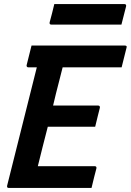

<svg xmlns="http://www.w3.org/2000/svg" viewBox="-20 -924 643 944"><path d="M23 0Q13 0 15 -11L161 -593H119Q114 -593 112 -596.5Q110 -600 111 -604Q118 -630 123 -652Q128 -674 135 -700H594Q606 -700 602 -689Q595 -663 590 -641Q585 -619 578 -593H288Q284 -576 279.5 -559.5Q275 -543 271 -526Q263 -496 255.5 -465.5Q248 -435 241 -405H463Q468 -405 470 -401.5Q472 -398 471 -394Q468 -381 460.5 -352.5Q453 -324 448 -301H215Q202 -252 190 -203.5Q178 -155 166 -107H445Q456 -107 454 -96Q450 -81 443 -53.5Q436 -26 430 0ZM247 -904H591Q602 -904 600 -893Q594 -870 588.5 -848Q583 -826 577 -803H233Q222 -803 224 -814Q230 -837 236 -859Q242 -881 247 -904Z"/></svg>

Font: Recursive Sn Lnr St SmB
Style: Italic
Weight: 600
Italic angle: -15°
Version: Version 1.079;hotconv 1.0.112;makeotfexe 2.5.65598; ttfautoh